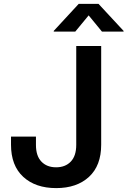

<svg xmlns="http://www.w3.org/2000/svg" viewBox="-20 -966 661 996"><path d="M271.5 9.8Q164.1 9.8 100.6 -48.6Q37.1 -106.9 37.1 -215.3V-257.3H166.5V-213.9Q166.5 -157.2 194.8 -127.7Q223.1 -98.1 271 -98.1Q318.8 -98.1 347.2 -127.7Q375.5 -157.2 375.5 -214.4V-727.5H504.9V-215.3Q504.9 -106.9 441.7 -48.6Q378.4 9.8 271.5 9.8ZM370.6 -802.2H258.8V-805.7L388.2 -945.8H491.2L621.1 -805.7V-802.2H508.8L439.9 -886.2Z"/></svg>

Font: Inter 17pt SemiBold
Style: Regular
Weight: 600
Version: Version 4.001;git-66647c0bb